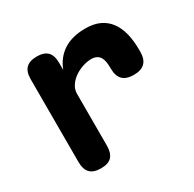

<svg xmlns="http://www.w3.org/2000/svg" viewBox="-130 -699 859 848"><g transform="rotate(-30 300.0 -275.0)"><path d="M155 10Q117 10 99.5 -8.5Q82 -27 82 -65V-487Q82 -524 100 -542Q118 -560 155 -560Q192 -560 209.5 -542Q227 -524 227 -487V-450Q247 -503 291 -531.5Q335 -560 402 -560Q445 -560 475 -546Q505 -532 524.5 -505.5Q544 -479 553 -442Q562 -405 562 -360V-350Q562 -312 543.5 -293.5Q525 -275 487 -275Q449 -275 430.5 -293.5Q412 -312 412 -350V-352Q412 -368 410 -382Q408 -396 402.5 -406.5Q397 -417 386 -423.5Q375 -430 357 -430Q337 -430 314 -422.5Q291 -415 271.5 -401.5Q252 -388 239.5 -369Q227 -350 227 -328V-65Q227 -27 210 -8.5Q193 10 155 10Z"/></g></svg>

Font: Maple Mono NL ExtraBold
Style: Regular
Weight: 800
Monospace: yes
Designer: subframe7536
Version: Version 7.000